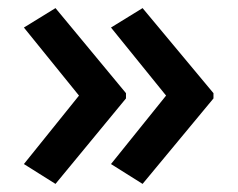

<svg xmlns="http://www.w3.org/2000/svg" viewBox="-20 -452 587 474"><path d="M390 -216 254 -384 332 -432 507 -222V-209L332 2L254 -47ZM175 -216 39 -384 117 -432 291 -222V-209L117 2L39 -47Z"/></svg>

Font: Noto Sans Syriac Eastern SemiBold
Style: Regular
Weight: 600
Designer: Patrick Giasson and the Monotype Design Team
Foundry: Monotype Imaging Inc.
Version: Version 3.001